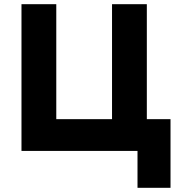

<svg xmlns="http://www.w3.org/2000/svg" viewBox="-20 -720 858 916"><path d="M82.5 0V-700H248.5V-151.5H514.5V-700H680.5V0ZM636 176V0H578.5V-151.5H793.5V176Z"/></svg>

Font: Geologica Cursive
Style: Bold
Weight: 700
Designer: Sindre Bremnes, Frode Helland
Foundry: Monokrom Skriftforlag AS
Version: Version 1.010;gftools[0.9.28]